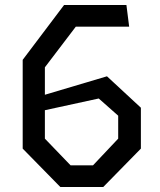

<svg xmlns="http://www.w3.org/2000/svg" viewBox="-20 -750 640 770"><path d="M222 0 71 -154V-510L237 -730H487L498 -643H284L160 -480V-370L409 -444L545 -318V-154L394 0ZM160 -194 263 -87H353L454 -194V-286L376 -355L160 -308Z"/></svg>

Font: Moralerspace Krypton JPDOC
Style: Regular
Weight: 400
Version: v0.0.6; ttfautohint (v1.8.4.7-5d5b-dirty) -l 6 -r 45 -G 200 